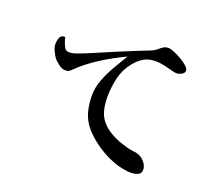

<svg xmlns="http://www.w3.org/2000/svg" viewBox="-121 -874 1242 1084"><g transform="rotate(20 500.0 -332.5)"><path d="M855 -613Q855 -599 839 -590Q823 -581 811 -581Q798 -581 784 -585Q770 -589 756 -592Q740 -597 717 -601Q694 -605 677 -605Q635 -605 606 -588Q577 -571 551 -539Q514 -493 501 -436Q488 -379 488 -321Q488 -273 500 -233Q512 -193 549 -160Q585 -129 637.5 -109Q690 -89 736 -83Q749 -83 758 -79Q781 -72 800 -50.5Q819 -29 819 -4Q819 13 808 21.5Q797 30 782 32.5Q767 35 754 35Q743 35 731 33Q719 31 708 29Q665 21 619 -0.5Q573 -22 532.5 -52Q492 -82 463 -115Q428 -156 415.5 -202.5Q403 -249 403 -301Q403 -349 421.5 -397Q440 -445 466.5 -490.5Q493 -536 517 -575Q450 -544 378.5 -499.5Q307 -455 254 -403Q241 -390 234.5 -386Q228 -382 209 -382Q193 -382 172 -398Q151 -414 141 -426Q131 -440 120.5 -462.5Q110 -485 110 -502Q110 -522 117 -541Q124 -560 149 -559Q151 -546 158.5 -525.5Q166 -505 175 -494Q180 -488 186 -486.5Q192 -485 199 -485Q212 -485 224 -488Q245 -494 266 -502.5Q287 -511 307 -519Q388 -554 469.5 -588Q551 -622 633 -654Q650 -661 662.5 -672Q675 -683 688 -691.5Q701 -700 719 -700Q730 -700 752.5 -691Q775 -682 798.5 -668.5Q822 -655 838.5 -640Q855 -625 855 -613Z"/></g></svg>

Font: Kaisei HarunoUmi Medium
Style: Regular
Weight: 500
Designer: Font-Kai, 金井和夫
Foundry: KAZUO KANAI
Version: Version 5.003